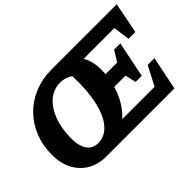

<svg xmlns="http://www.w3.org/2000/svg" viewBox="-108 -954 1254 1254"><g transform="rotate(-45 519.0 -327.5)"><path d="M287 0Q214 0 159 -32Q104 -64 73.5 -122.5Q43 -181 43 -258Q43 -344 72 -416.5Q101 -489 153 -542Q205 -595 276 -624.5Q347 -654 431 -655H1038L996 -441H933L917 -556H633Q665 -504 665 -428Q665 -406 664 -384H771L817 -458H874L823 -209H767L749 -285H645Q612 -172 533 -99H832L901 -232H963L916 0ZM312 -99Q374 -99 418.5 -150.5Q463 -202 484.5 -298.5Q506 -395 501 -528Q464 -555 414 -555Q354 -555 307.5 -515.5Q261 -476 234.5 -406Q208 -336 208 -244Q208 -174 235 -136.5Q262 -99 312 -99Z"/></g></svg>

Font: Piazzolla
Style: Bold Italic
Weight: 700
Italic angle: -11.3°
Designer: Juan Pablo del Peral
Foundry: Huerta Tipografica
Version: Version 1.330